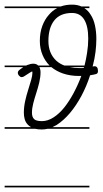

<svg xmlns="http://www.w3.org/2000/svg" viewBox="-20 -570 443 829"><path d="M366 -535H344Q361 -524 371 -507Q384 -488 390 -460.5Q396 -433 396 -402Q396 -376 392.5 -346.5Q389 -317 380 -283H381Q384 -284 388 -284Q403 -284 403 -263Q403 -253 395.5 -250.5Q388 -248 369 -245Q354 -198 331.5 -156Q309 -114 282 -82Q255 -50 224 -30Q215 -25 206 -21H366V-14H186Q173 -11 160 -11Q144 -11 131 -14H0V-21H114Q105 -26 99 -33Q90 -43 86.5 -56Q83 -69 83 -83Q83 -108 88.5 -133Q94 -158 101.5 -181.5Q109 -205 114.5 -224.5Q120 -244 120 -256Q120 -259 119 -262Q117 -262 85 -241Q80 -237 73 -237Q68 -237 62.5 -243Q57 -249 57 -256Q57 -263 65 -269Q73 -275 80 -280H0V-287H93Q95 -288 97 -289Q112 -295 124 -295Q137 -295 145 -287H194Q175 -306 164 -332Q152 -360 152 -393Q152 -429 162.5 -457.5Q173 -486 191 -506Q206 -524 227 -535H0V-542H242Q264 -550 291 -550Q314 -550 332 -542H366ZM356 -342Q361 -373 361 -403Q361 -457 343.5 -485.5Q326 -514 291 -514Q240 -514 214.5 -482Q189 -450 189 -393Q189 -339 224 -307Q239 -294 258 -287H345Q352 -315 356 -342ZM155 -258Q155 -237 149.5 -214Q144 -191 136.5 -168Q129 -145 123.5 -123.5Q118 -102 118 -83Q118 -65 127 -56Q136 -47 161 -47Q186 -47 211 -63Q236 -79 257.5 -106Q279 -133 298 -168.5Q317 -204 331 -242H321Q283 -242 251 -253Q223 -263 202 -280H150Q155 -271 155 -258ZM366 239H0V232H366ZM342 -277 343 -280H282Q301 -276 324 -276H333Q338 -276 342 -277Z"/></svg>

Font: Gruenewald VA 1. Klasse
Style: Regular
Weight: 400
Designer: Peter Wiegel
Foundry: Peter Wiegel, nach dem Schriftentwurf von Dr. H. Gr¸newald
Version: Version 0.007